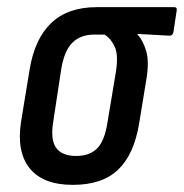

<svg xmlns="http://www.w3.org/2000/svg" viewBox="-20 -510 515 538"><path d="M184 8Q101 8 63.5 -38Q26 -84 39 -169L63 -315Q77 -401 123.5 -445.5Q170 -490 252 -490H468Q477 -490 475 -480L466 -420Q464 -410 455 -410L365 -415V-414Q381 -396 389.5 -367.5Q398 -339 391 -293L370 -165Q356 -78 311.5 -35Q267 8 184 8ZM193 -73Q231 -73 252 -94Q273 -115 281 -166L305 -310Q312 -356 301.5 -379Q291 -402 273 -413H243Q207 -413 184 -391.5Q161 -370 152 -319L129 -168Q121 -118 137.5 -95.5Q154 -73 193 -73Z"/></svg>

Font: Sofia Sans Condensed SemiBold
Style: Italic
Weight: 600
Italic angle: -9°
Version: Version 4.100